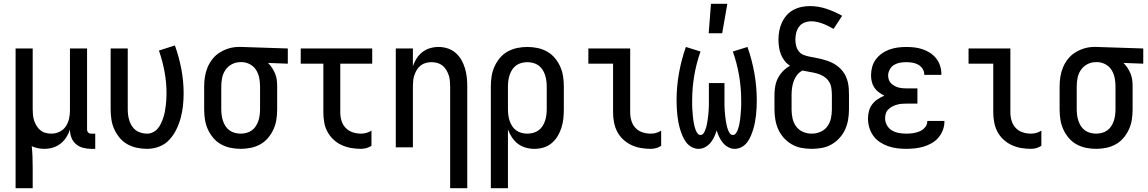

<svg xmlns="http://www.w3.org/2000/svg" viewBox="-20 -775 6040 1010"><path d="M62 215V-520H152V-200Q152 -185 153.5 -169.5Q155 -154 160 -139.5Q165 -125 173 -112Q181 -99 193 -89.5Q205 -80 220 -76Q235 -72 250 -72Q272 -72 292.5 -81.5Q313 -91 325.5 -109.5Q338 -128 343 -149.5Q348 -171 348 -193V-520H438V-94Q438 -89 439.5 -85Q441 -81 444 -78Q447 -75 451 -73.5Q455 -72 460 -72H481V8H460Q438 8 417 2.5Q396 -3 379.5 -17Q363 -31 355.5 -51.5Q348 -72 348 -93Q341 -72 328.5 -52.5Q316 -33 298 -19Q280 -5 258 1.5Q236 8 213 8Q196 8 179 4.5Q162 1 147 -6Q150 22 151 50.5Q152 79 152 108V215Z M754 8Q727 8 700.5 2.5Q674 -3 650.5 -16Q627 -29 609.5 -50Q592 -71 581 -95.5Q570 -120 566 -146.5Q562 -173 562 -200V-520H652V-200Q652 -185 654 -169.5Q656 -154 661 -139Q666 -124 674.5 -111Q683 -98 695.5 -89Q708 -80 723.5 -76Q739 -72 754 -72Q770 -72 785 -79.5Q800 -87 810 -99Q820 -111 827 -126Q834 -141 839 -156Q844 -171 847 -187Q850 -203 852 -219Q854 -235 855 -251Q856 -267 856 -283Q856 -341 845.5 -398Q835 -455 816 -509L900 -536Q922 -475 934 -411.5Q946 -348 946 -284Q946 -251 942.5 -218.5Q939 -186 930.5 -154.5Q922 -123 907.5 -93.5Q893 -64 871 -40Q849 -16 818 -4Q787 8 754 8Z M1246 8Q1219 8 1192.5 2.5Q1166 -3 1142.5 -16Q1119 -29 1101.5 -50Q1084 -71 1073 -95.5Q1062 -120 1058 -146.5Q1054 -173 1054 -200V-320Q1054 -346 1058 -371.5Q1062 -397 1072 -421Q1082 -445 1098.5 -465.5Q1115 -486 1137 -499.5Q1159 -513 1184 -520.5Q1209 -528 1235 -528H1250L1494 -520V-440L1390 -444Q1402 -432 1411.5 -417.5Q1421 -403 1427.5 -387Q1434 -371 1436 -354Q1438 -337 1438 -320V-200Q1438 -173 1434 -146.5Q1430 -120 1419 -95.5Q1408 -71 1390.5 -50Q1373 -29 1349.5 -16Q1326 -3 1299.5 2.5Q1273 8 1246 8ZM1246 -72Q1261 -72 1276.5 -76Q1292 -80 1304.5 -89Q1317 -98 1325.5 -111Q1334 -124 1339 -139Q1344 -154 1346 -169.5Q1348 -185 1348 -200V-320Q1348 -342 1344 -363.5Q1340 -385 1329 -404Q1318 -423 1299 -434.5Q1280 -446 1258 -448H1243Q1220 -448 1199.5 -437Q1179 -426 1166 -407Q1153 -388 1148.5 -365.5Q1144 -343 1144 -320V-200Q1144 -185 1146 -169.5Q1148 -154 1153 -139Q1158 -124 1166.5 -111Q1175 -98 1187.5 -89Q1200 -80 1215.5 -76Q1231 -72 1246 -72Z M1879 8Q1853 8 1827 3.5Q1801 -1 1777 -12Q1753 -23 1734 -41Q1715 -59 1702.5 -82Q1690 -105 1685.5 -131Q1681 -157 1681 -184V-440H1562V-520H1938V-440H1770V-184Q1770 -161 1776.5 -139.5Q1783 -118 1798.5 -102Q1814 -86 1835.5 -79Q1857 -72 1879 -72Q1893 -72 1907.5 -76Q1922 -80 1934 -88V-8Q1922 0 1907.5 4Q1893 8 1879 8Z M2348 215V-320Q2348 -335 2346.5 -350.5Q2345 -366 2340 -380.5Q2335 -395 2327 -408Q2319 -421 2307 -430.5Q2295 -440 2280 -444Q2265 -448 2250 -448Q2235 -448 2220 -444Q2205 -440 2193 -430.5Q2181 -421 2173 -408Q2165 -395 2160 -380.5Q2155 -366 2153.5 -350.5Q2152 -335 2152 -320V0H2062V-520H2152V-427Q2159 -448 2171.5 -467.5Q2184 -487 2202 -501Q2220 -515 2242 -521.5Q2264 -528 2287 -528Q2311 -528 2334.5 -520.5Q2358 -513 2376.5 -497Q2395 -481 2407 -460Q2419 -439 2426 -415.5Q2433 -392 2435.5 -368Q2438 -344 2438 -320V215Z M2562 215V-320Q2562 -347 2566 -373.5Q2570 -400 2581 -424.5Q2592 -449 2609.5 -470Q2627 -491 2650.5 -504Q2674 -517 2700.5 -522.5Q2727 -528 2754 -528Q2781 -528 2807.5 -522.5Q2834 -517 2857.5 -504Q2881 -491 2898.5 -470Q2916 -449 2927 -424.5Q2938 -400 2942 -373.5Q2946 -347 2946 -320V-200Q2946 -176 2943.5 -151.5Q2941 -127 2933.5 -103.5Q2926 -80 2913.5 -59Q2901 -38 2882 -22Q2863 -6 2839.5 1Q2816 8 2791 8Q2768 8 2745 1.5Q2722 -5 2704 -19Q2686 -33 2673 -52.5Q2660 -72 2652 -94V215ZM2754 -72Q2769 -72 2784.5 -76Q2800 -80 2812.5 -89Q2825 -98 2833.5 -111Q2842 -124 2847 -139Q2852 -154 2854 -169.5Q2856 -185 2856 -200V-320Q2856 -335 2854 -350.5Q2852 -366 2847 -381Q2842 -396 2833.5 -409Q2825 -422 2812.5 -431Q2800 -440 2784.5 -444Q2769 -448 2754 -448Q2739 -448 2723.5 -444Q2708 -440 2695.5 -431Q2683 -422 2674.5 -409Q2666 -396 2661 -381Q2656 -366 2654 -350.5Q2652 -335 2652 -320V-200Q2652 -185 2654 -169.5Q2656 -154 2661 -139Q2666 -124 2674.5 -111Q2683 -98 2695.5 -89Q2708 -80 2723.5 -76Q2739 -72 2754 -72Z M3403 8Q3377 8 3351 3.5Q3325 -1 3301.5 -12Q3278 -23 3258.5 -41Q3239 -59 3227 -82Q3215 -105 3210 -131Q3205 -157 3205 -184V-440H3075V-520H3295V-184Q3295 -161 3301.5 -139.5Q3308 -118 3323 -102Q3338 -86 3359.5 -79Q3381 -72 3403 -72Q3418 -72 3432 -76Q3446 -80 3458 -88V-8Q3446 0 3432 4Q3418 8 3403 8Z M3655 8Q3636 8 3618.5 -1.5Q3601 -11 3589.5 -26.5Q3578 -42 3570.5 -59.5Q3563 -77 3557.5 -95.5Q3552 -114 3548.5 -132.5Q3545 -151 3543 -170Q3541 -189 3540 -208Q3539 -227 3539 -247Q3539 -318 3551.5 -389Q3564 -460 3588 -528L3665 -504Q3643 -442 3632 -377Q3621 -312 3621 -246Q3621 -236 3621 -226Q3621 -216 3621.5 -206.5Q3622 -197 3623 -187Q3624 -177 3624.5 -167.5Q3625 -158 3626.5 -148.5Q3628 -139 3629.5 -129Q3631 -119 3633.5 -109.5Q3636 -100 3639.5 -91Q3643 -82 3649 -73.5Q3655 -65 3665 -65Q3674 -65 3679.5 -72Q3685 -79 3688.5 -87.5Q3692 -96 3694.5 -104Q3697 -112 3698.5 -121Q3700 -130 3701.5 -138.5Q3703 -147 3704 -155.5Q3705 -164 3706 -173Q3707 -182 3707.5 -190.5Q3708 -199 3708.5 -207.5Q3709 -216 3709 -225Q3709 -234 3709 -242.5Q3709 -251 3709 -260V-338H3791V-260Q3791 -251 3791 -242.5Q3791 -234 3791 -225Q3791 -216 3791.5 -207.5Q3792 -199 3792.5 -190.5Q3793 -182 3794 -173Q3795 -164 3796 -155.5Q3797 -147 3798.5 -138.5Q3800 -130 3801.5 -121Q3803 -112 3805.5 -104Q3808 -96 3811.5 -87.5Q3815 -79 3820.5 -72Q3826 -65 3835 -65Q3845 -65 3851 -73.5Q3857 -82 3860.5 -91Q3864 -100 3866.5 -109.5Q3869 -119 3870.5 -129Q3872 -139 3873.5 -148.5Q3875 -158 3875.5 -167.5Q3876 -177 3877 -187Q3878 -197 3878.5 -206.5Q3879 -216 3879 -226Q3879 -236 3879 -246Q3879 -312 3868 -377Q3857 -442 3835 -504L3912 -528Q3936 -460 3948.5 -389Q3961 -318 3961 -247Q3961 -227 3960 -208Q3959 -189 3957 -170Q3955 -151 3951.5 -132.5Q3948 -114 3942.5 -95.5Q3937 -77 3929.5 -59.5Q3922 -42 3910.5 -26.5Q3899 -11 3881.5 -1.5Q3864 8 3845 8Q3827 8 3810.5 -1Q3794 -10 3782.5 -24Q3771 -38 3763 -55Q3755 -72 3750 -89Q3745 -72 3737 -55Q3729 -38 3717.5 -24Q3706 -10 3689.5 -1Q3673 8 3655 8ZM3708 -600 3720 -755H3806L3779 -600Z M4250 8Q4223 8 4196 3Q4169 -2 4145.5 -15.5Q4122 -29 4103.5 -49.5Q4085 -70 4074 -94.5Q4063 -119 4058.5 -146Q4054 -173 4054 -200V-275Q4054 -298 4058 -321Q4062 -344 4072.5 -364.5Q4083 -385 4099.5 -401.5Q4116 -418 4136 -429Q4119 -440 4107 -455.5Q4095 -471 4088 -489Q4081 -507 4078 -526.5Q4075 -546 4075 -565Q4075 -588 4079 -611Q4083 -634 4092.5 -655Q4102 -676 4117 -693.5Q4132 -711 4152 -722Q4172 -733 4194.5 -738Q4217 -743 4240 -743Q4285 -743 4328 -728.5Q4371 -714 4410 -692L4365 -623Q4351 -631 4337 -638Q4323 -645 4308.5 -650.5Q4294 -656 4278.5 -659.5Q4263 -663 4248 -663Q4230 -663 4212.5 -656.5Q4195 -650 4184 -635.5Q4173 -621 4168.5 -603Q4164 -585 4164 -567Q4164 -551 4168 -534.5Q4172 -518 4182 -505Q4192 -492 4207.5 -486Q4223 -480 4239 -477Q4255 -474 4271 -471Q4287 -468 4303 -464Q4319 -460 4334.5 -454.5Q4350 -449 4364.5 -441Q4379 -433 4391.5 -422.5Q4404 -412 4414 -399Q4424 -386 4430.5 -371Q4437 -356 4440.5 -340Q4444 -324 4445 -307.5Q4446 -291 4446 -275V-200Q4446 -173 4441.5 -146Q4437 -119 4426 -94.5Q4415 -70 4396.5 -49.5Q4378 -29 4354.5 -15.5Q4331 -2 4304 3Q4277 8 4250 8ZM4250 -72Q4274 -72 4296 -81.5Q4318 -91 4332 -110Q4346 -129 4351 -152.5Q4356 -176 4356 -200V-275Q4356 -294 4353 -313.5Q4350 -333 4339 -348.5Q4328 -364 4311.5 -374Q4295 -384 4276 -389Q4257 -394 4238 -397Q4219 -400 4201 -404Q4184 -395 4172.5 -380Q4161 -365 4155 -348Q4149 -331 4146.5 -312.5Q4144 -294 4144 -275V-200Q4144 -176 4149 -152.5Q4154 -129 4168 -110Q4182 -91 4204 -81.5Q4226 -72 4250 -72Z M4747 8Q4723 8 4699 5Q4675 2 4652 -6Q4629 -14 4608.5 -27.5Q4588 -41 4574 -60.5Q4560 -80 4553 -103.5Q4546 -127 4546 -151Q4546 -171 4551 -190.5Q4556 -210 4568 -226Q4580 -242 4597 -253Q4614 -264 4632 -272Q4617 -279 4603 -289.5Q4589 -300 4579.5 -314Q4570 -328 4566 -345Q4562 -362 4562 -379Q4562 -401 4568 -423Q4574 -445 4587.5 -463Q4601 -481 4619.5 -494Q4638 -507 4659 -514.5Q4680 -522 4702.5 -525Q4725 -528 4747 -528Q4769 -528 4790.5 -525.5Q4812 -523 4833 -516Q4854 -509 4872.5 -497Q4891 -485 4904.5 -468Q4918 -451 4925 -430Q4932 -409 4932 -387V-381H4842V-384Q4842 -400 4832.5 -414Q4823 -428 4809 -435.5Q4795 -443 4779 -445.5Q4763 -448 4747 -448Q4730 -448 4713.5 -445Q4697 -442 4683 -433.5Q4669 -425 4660.5 -409.5Q4652 -394 4652 -378Q4652 -367 4655.5 -356Q4659 -345 4667 -337Q4675 -329 4685 -323.5Q4695 -318 4705.5 -315Q4716 -312 4727.5 -311Q4739 -310 4750 -310H4806V-230H4750Q4737 -230 4724 -229Q4711 -228 4698.5 -224.5Q4686 -221 4674.5 -215Q4663 -209 4653.5 -200Q4644 -191 4640 -178.5Q4636 -166 4636 -153Q4636 -133 4646 -115.5Q4656 -98 4672.5 -88.5Q4689 -79 4708.5 -75.5Q4728 -72 4747 -72Q4765 -72 4783 -74.5Q4801 -77 4817.5 -84Q4834 -91 4846 -105Q4858 -119 4858 -137V-139H4948V-135Q4948 -112 4939.5 -90Q4931 -68 4916 -50.5Q4901 -33 4880.5 -21.5Q4860 -10 4838 -3.5Q4816 3 4793 5.5Q4770 8 4747 8Z M5403 8Q5377 8 5351 3.5Q5325 -1 5301.5 -12Q5278 -23 5258.5 -41Q5239 -59 5227 -82Q5215 -105 5210 -131Q5205 -157 5205 -184V-440H5075V-520H5295V-184Q5295 -161 5301.5 -139.5Q5308 -118 5323 -102Q5338 -86 5359.5 -79Q5381 -72 5403 -72Q5418 -72 5432 -76Q5446 -80 5458 -88V-8Q5446 0 5432 4Q5418 8 5403 8Z M5746 8Q5719 8 5692.5 2.5Q5666 -3 5642.5 -16Q5619 -29 5601.5 -50Q5584 -71 5573 -95.5Q5562 -120 5558 -146.5Q5554 -173 5554 -200V-320Q5554 -346 5558 -371.5Q5562 -397 5572 -421Q5582 -445 5598.5 -465.5Q5615 -486 5637 -499.5Q5659 -513 5684 -520.5Q5709 -528 5735 -528H5750L5994 -520V-440L5890 -444Q5902 -432 5911.5 -417.5Q5921 -403 5927.5 -387Q5934 -371 5936 -354Q5938 -337 5938 -320V-200Q5938 -173 5934 -146.5Q5930 -120 5919 -95.5Q5908 -71 5890.5 -50Q5873 -29 5849.5 -16Q5826 -3 5799.5 2.5Q5773 8 5746 8ZM5746 -72Q5761 -72 5776.5 -76Q5792 -80 5804.5 -89Q5817 -98 5825.5 -111Q5834 -124 5839 -139Q5844 -154 5846 -169.5Q5848 -185 5848 -200V-320Q5848 -342 5844 -363.5Q5840 -385 5829 -404Q5818 -423 5799 -434.5Q5780 -446 5758 -448H5743Q5720 -448 5699.5 -437Q5679 -426 5666 -407Q5653 -388 5648.5 -365.5Q5644 -343 5644 -320V-200Q5644 -185 5646 -169.5Q5648 -154 5653 -139Q5658 -124 5666.5 -111Q5675 -98 5687.5 -89Q5700 -80 5715.5 -76Q5731 -72 5746 -72Z"/></svg>

Font: Iosevka Fixed Medium
Style: Regular
Weight: 500
Monospace: yes
Designer: Belleve Invis
Foundry: Belleve Invis
Version: Version 32.3.0